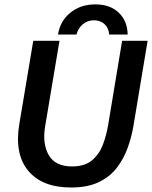

<svg xmlns="http://www.w3.org/2000/svg" viewBox="-20 -834 686 866"><path d="M300.8 11.7Q169.2 11.7 106.7 -64.6Q44.2 -140.8 67.5 -276.7L130 -650H248.3L183.3 -262.5Q170.8 -185 200 -134.2Q229.2 -83.3 305 -83.3Q362.5 -83.3 395.4 -111.3Q428.3 -139.2 444.2 -181.7Q460 -224.2 467.5 -268.3L530.8 -650H645.8L581.7 -265Q573.3 -215.8 555.8 -167.1Q538.3 -118.3 507.1 -77.5Q475.8 -36.7 425.4 -12.5Q375 11.7 300.8 11.7ZM241.7 -678.3Q250.8 -738.3 296.7 -776.2Q342.5 -814.2 410 -814.2Q477.5 -814.2 516.2 -776.2Q555 -738.3 555.8 -678.3H472.5Q470 -708.3 451.2 -725.4Q432.5 -742.5 404.2 -742.5Q374.2 -742.5 352.9 -724.2Q331.7 -705.8 325 -678.3Z"/></svg>

Font: Familjen Grotesk GF Medium
Style: Italic
Weight: 500
Designer: Anders Wikstroem, Jonas Baeckman, Matilda Gysing, Kristian Moeller
Foundry: Familjen STHML AB
Version: Version 2.000; Beta; Release 4; Build 6